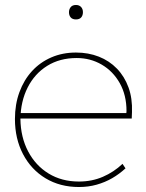

<svg xmlns="http://www.w3.org/2000/svg" viewBox="-20 -741 585 771"><path d="M297 10Q221 10 163 -25Q105 -60 72.5 -122Q40 -184 40 -263Q40 -322 58 -371Q76 -420 108.5 -455.5Q141 -491 186 -510.5Q231 -530 285 -530Q335 -530 377 -513.5Q419 -497 449.5 -465.5Q480 -434 496 -390Q512 -346 510 -291L509 -265H52V-287H498L486 -270L488 -295Q488 -359 461 -407Q434 -455 388.5 -481.5Q343 -508 288 -508Q220 -508 169.5 -476.5Q119 -445 91 -389.5Q63 -334 62 -263Q63 -190 93 -133Q123 -76 175.5 -44Q228 -12 297 -12Q349 -12 393 -31Q437 -50 472 -83L484 -65Q459 -42 430.5 -25.5Q402 -9 368.5 0.5Q335 10 297 10ZM285 -663Q271 -663 264 -671Q257 -679 257 -692Q257 -704 264 -712.5Q271 -721 285 -721Q298 -721 305.5 -713Q313 -705 313 -692Q313 -679 306 -671Q299 -663 285 -663Z"/></svg>

Font: Lexend Deca Thin
Style: Regular
Weight: 250
Designer: Bonnie Shaver-Troup, Thomas Jockin
Foundry: Lexend
Version: Version 1.007